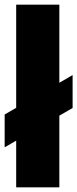

<svg xmlns="http://www.w3.org/2000/svg" viewBox="-21 -805 332 825"><path d="M-1 -172 291 -341V-482.5L-1 -313ZM48.5 0H234V-785H48.5Z"/></svg>

Font: Anybody ExtraCondensed Black
Style: Regular
Weight: 900
Width: 2
Version: Version 1.113;gftools[0.9.25]